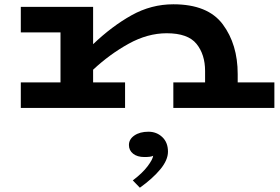

<svg xmlns="http://www.w3.org/2000/svg" viewBox="-20 -503 1303 895"><path d="M1259 -119V0H788V-119H936V-172Q936 -249 896 -298.5Q856 -348 757 -348Q668 -348 579.5 -299Q491 -250 414 -178V-119H563V0H77V-119H262V-352H77V-471H414V-297Q502 -381 593.5 -432Q685 -483 788 -483Q949 -483 1018.5 -389.5Q1088 -296 1088 -158V-119ZM632 372 599 338Q644 304 668 272Q692 240 694 223Q685 229 653 229Q620 229 600.5 213.5Q581 198 581 173Q581 146 606.5 128.5Q632 111 672 111Q710 111 736.5 136Q763 161 763 204Q763 243 727.5 286Q692 329 632 372Z"/></svg>

Font: BioRhyme Expanded ExtraBold
Style: Regular
Weight: 800
Width: 7
Designer: Aoife Mooney
Foundry: Aoife Mooney Type
Version: Version 1.000